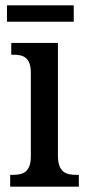

<svg xmlns="http://www.w3.org/2000/svg" viewBox="-20 -696 326 716"><path d="M6 -615H255V-676H6ZM18 0H274V-44H263C225 -44 196 -55 196 -116V-536H22V-492H31C68 -492 95 -481 95 -424V-113C95 -54 66 -44 28 -44H18Z"/></svg>

Font: Noto Serif Thai Condensed Medium
Style: Regular
Weight: 500
Width: 3
Designer: Monotype Design Team
Foundry: Monotype Imaging Inc.
Version: Version 2.002